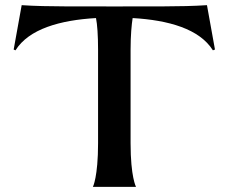

<svg xmlns="http://www.w3.org/2000/svg" viewBox="-20 -724 885 744"><path d="M424 -699C298 -700 166 -697 64 -704L33 -532L40 -529C92 -612 213 -646 352 -654C357 -629 360 -587 360 -531V-169C360 -38 340 0 340 0H507C507 0 486 -38 486 -169V-531C486 -587 490 -629 494 -654C633 -646 753 -612 805 -529L813 -532L782 -704C680 -697 550 -700 424 -699Z"/></svg>

Font: Coconat Demi
Style: Regular
Weight: 400
Designer: Sara Lavazza
Foundry: Collletttivo
Version: Version 1.000;Glyphs 3.2 (3217)